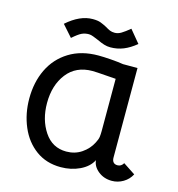

<svg xmlns="http://www.w3.org/2000/svg" viewBox="-103 -761 798 860"><g transform="rotate(15 296.5 -330.5)"><path d="M40 -251Q40 -327 69 -387Q98 -447 154.5 -482Q211 -517 290 -517Q313 -517 347.5 -514.5Q382 -512 406 -508H473V-93Q473 -79 479.5 -71.5Q486 -64 499 -64Q516 -64 526 -81L582 -44Q569 -19 544.5 -4.5Q520 10 492 10Q455 10 428.5 -11.5Q402 -33 400 -62V-61Q383 -28 343 -9Q303 10 255 10Q188 10 139.5 -25.5Q91 -61 65.5 -121Q40 -181 40 -251ZM379 -138Q388 -155 389.5 -167Q391 -179 391 -194V-436L349 -439Q299 -443 282 -443Q206 -443 164 -389Q122 -335 122 -252Q122 -175 159 -119.5Q196 -64 261 -64Q301 -64 332 -85Q363 -106 379 -138ZM223 -668Q246 -668 259.5 -663Q273 -658 290 -649Q301 -642 310.5 -638Q320 -634 333 -634Q348 -634 363 -643Q378 -652 401 -671L449 -613Q420 -589 391.5 -577.5Q363 -566 331 -566Q316 -566 301.5 -570.5Q287 -575 268 -584Q256 -589 244.5 -593.5Q233 -598 224 -598Q206 -598 191 -591Q176 -584 150 -561L103 -614Q164 -668 223 -668Z"/></g></svg>

Font: Bellota
Style: Bold
Weight: 700
Designer: Kemie Guaida
Foundry: Kemie Guaida
Version: Version 4.001